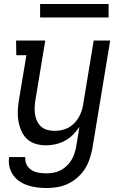

<svg xmlns="http://www.w3.org/2000/svg" viewBox="-20 -724 640 967"><path d="M216 223Q191 223 167 220Q143 217 120 209.5Q97 202 78 189Q59 176 46 157.5Q33 139 27.5 115.5Q22 92 26 67H108Q105 87 114 105Q123 123 139.5 133Q156 143 175.5 146Q195 149 216 149Q233 149 251 145.5Q269 142 285.5 133.5Q302 125 316 111.5Q330 98 340 81.5Q350 65 355.5 47.5Q361 30 364 13L380 -85Q366 -64 347.5 -45.5Q329 -27 306.5 -15Q284 -3 260 2.5Q236 8 212 8Q184 8 158 0Q132 -8 114 -26Q96 -44 86 -68.5Q76 -93 72 -119.5Q68 -146 70 -174Q72 -202 77 -230L113 -446H62L61 -520H208L158 -218Q155 -199 154.5 -180.5Q154 -162 157 -144.5Q160 -127 168 -111.5Q176 -96 189 -85Q202 -74 219 -69.5Q236 -65 255 -65Q272 -65 289.5 -68.5Q307 -72 322.5 -80Q338 -88 351 -100.5Q364 -113 373.5 -128Q383 -143 389 -159.5Q395 -176 398 -193L452 -520H535L445 25Q440 51 431 77.5Q422 104 407 127.5Q392 151 369.5 170.5Q347 190 321.5 202Q296 214 269 218.5Q242 223 216 223ZM182 -636V-704H527V-636Z"/></svg>

Font: Iosevka Etoile
Style: Italic
Weight: 400
Italic angle: -9°
Designer: Belleve Invis
Foundry: Belleve Invis
Version: Version 22.1.2; ttfautohint (v1.8.4)